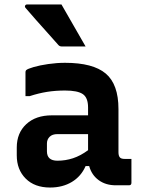

<svg xmlns="http://www.w3.org/2000/svg" viewBox="-20 -829 640 859"><path d="M510 -341V-148Q510 -131 517 -124Q523 -118 538 -118H568V-11Q568 0 557 0H498Q453 0 421.5 -23Q390 -46 379 -86H363Q343 -40 301.5 -15Q260 10 204 10Q135 10 95 -30Q55 -70 55 -134V-169Q55 -234 97.5 -273.5Q140 -313 212 -313H374V-348Q374 -392 350.5 -408Q327 -424 271 -424Q228 -424 190.5 -418Q153 -412 113 -399H94V-506Q94 -512 97 -515Q103 -521 130.5 -529Q158 -537 196 -542.5Q234 -548 271 -548Q396 -548 453 -500Q510 -452 510 -341ZM190 -152Q190 -110 237 -110Q273 -110 306.5 -121Q340 -132 374 -157V-229H237Q214 -229 202 -217Q190 -205 190 -187ZM255 -809Q282 -762 309 -715Q336 -668 363 -621H257Q246 -621 240 -629Q211 -662 187 -688.5Q163 -715 141 -740Q119 -765 94 -794Q90 -799 92.5 -804Q95 -809 101 -809Z"/></svg>

Font: Recursive Sn Lnr St
Style: Bold
Weight: 700
Version: Version 1.079;hotconv 1.0.112;makeotfexe 2.5.65598; ttfautoh